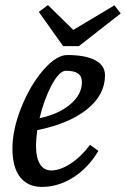

<svg xmlns="http://www.w3.org/2000/svg" viewBox="-20 -726 496 757"><path d="M29 -140Q29 -215 64 -302.5Q99 -390 150.5 -449.5Q202 -509 245 -509Q317 -509 355.5 -488.5Q394 -468 394 -429Q394 -352 323 -295Q252 -238 127 -213Q122 -176 122 -151Q122 -104 137.5 -79Q153 -54 182 -54Q217 -54 258.5 -81Q300 -108 335 -155L368 -131Q327 -63 268 -26Q209 11 145 11Q90 11 59.5 -27.5Q29 -66 29 -140ZM303 -402Q303 -425 288 -436Q273 -447 240 -447Q214 -447 184 -391Q154 -335 136 -260Q212 -276 257.5 -315Q303 -354 303 -402ZM456 -673 291 -544H229L133 -679L169 -706L269 -608L431 -705Z"/></svg>

Font: Andada Pro Medium
Style: Italic
Weight: 500
Italic angle: -7°
Designer: Carolina Giovagnoli
Foundry: Huerta Tipografica
Version: Version 3.005; ttfautohint (v1.8.4)